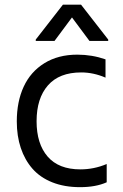

<svg xmlns="http://www.w3.org/2000/svg" viewBox="-20 -784 522 813"><path d="M210.9 -610.8H131.4V-616.5L246.4 -764.2H323.2L438.2 -616.5V-610.8H358.7L284.8 -710.2ZM318.9 8.5Q252.8 8.5 201.5 -11.9Q150.2 -32.3 117.5 -69.6Q84.9 -106.9 68 -157.5Q51.1 -208.1 51.1 -269.9Q51.1 -353.7 80.3 -416.9Q109.4 -480.1 167.8 -516.3Q226.2 -552.6 307.5 -552.6Q369.3 -552.6 426.8 -532.7V-455.3Q375.7 -477.3 323.9 -477.3Q230.8 -477.3 182.9 -422.4Q134.9 -367.5 134.9 -270.6Q134.9 -175.1 181.8 -120.9Q228.7 -66.8 320.3 -66.8Q378.2 -66.8 431.8 -89.5V-12.1Q385.7 8.5 318.9 8.5Z"/></svg>

Font: TID UI
Style: Regular
Weight: 400
Designer: The TID Project Authors
Foundry: Bakken & Bæck
Version: Version 1.001;hotconv 1.0.109;makeotfexe 2.5.65596